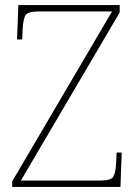

<svg xmlns="http://www.w3.org/2000/svg" viewBox="-20 -734 538 754"><path d="M28 0V-22L420 -689H130Q91 -689 81 -675Q71 -661 69 -620L67 -579H47L52 -714H450V-685L62 -25H375Q414 -25 424 -39Q434 -53 436 -93L438 -135H458L453 0Z"/></svg>

Font: Noto Serif Telugu Thin
Style: Regular
Weight: 100
Designer: Jelle Bosma - Monotype Design Team
Foundry: Monotype Imaging Inc.
Version: Version 2.005; ttfautohint (v1.8.4.7-5d5b)